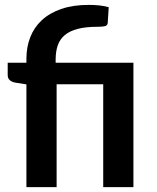

<svg xmlns="http://www.w3.org/2000/svg" viewBox="-20 -765 641 785"><path d="M88 0V-420L43.5 -427Q29 -429.5 20.2 -437Q11.5 -444.5 11.5 -458V-508.5H88V-525Q88 -572 103.5 -612.2Q119 -652.5 150.5 -682Q182 -711.5 230 -728.2Q278 -745 343.5 -745Q364.5 -745 386.5 -742.8Q408.5 -740.5 424.5 -735.5L420.5 -671.5Q419.5 -660 408 -657.8Q396.5 -655.5 379.5 -655.5Q331 -655.5 298.2 -647Q265.5 -638.5 245.2 -621.8Q225 -605 216.2 -579.8Q207.5 -554.5 207.5 -521V-508.5H525.5V0H402V-420.5H211.5V0Z"/></svg>

Font: LatoHex
Style: Bold
Weight: 700
Designer: Lukasz Dziedzic
Foundry: tyPoland Lukasz Dziedzic
Version: Version 1.104; Western+Polish opensource